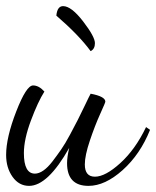

<svg xmlns="http://www.w3.org/2000/svg" viewBox="-20 -577 510 627"><path d="M276 -271Q324 -262 324 -245Q324 -242 307 -204.5Q290 -167 273.5 -118Q257 -69 257 -40Q257 0 290 0Q324 0 373 -44.5Q422 -89 457 -162L470 -153Q438 -73 380.5 -21.5Q323 30 269 30Q199 30 199 -44Q199 -64 206 -94Q136 30 75 30Q42 30 21 0.5Q0 -29 0 -71Q0 -128 33 -213Q66 -298 88 -298Q107 -298 125 -278Q104 -245 81 -183.5Q58 -122 58 -77Q58 -10 94 -10Q107 -10 121.5 -20Q136 -30 151 -49.5Q166 -69 179.5 -88.5Q193 -108 208.5 -137Q224 -166 234 -185.5Q244 -205 257.5 -233.5Q271 -262 276 -271ZM164 -526Q167 -557 186 -557Q213 -557 251.5 -507Q290 -457 290 -436Q290 -417 276 -410Q238 -462 164 -526Z"/></svg>

Font: Dancing Script
Style: Regular
Weight: 400
Designer: Pablo Impallari
Foundry: Pablo Impallari. www.impallari.com
Version: Version 1.002